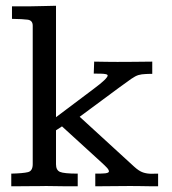

<svg xmlns="http://www.w3.org/2000/svg" viewBox="-20 -653 604 673"><path d="M19.5 0V-44.4Q61 -45.4 77.9 -49.6Q94.7 -53.7 94.7 -77.6Q94.7 -77.6 94.7 -104Q94.7 -130.4 94.7 -173.6Q94.7 -216.8 94.7 -268.6Q94.7 -320.3 94.7 -372.1Q94.7 -423.8 94.7 -467Q94.7 -510.3 94.7 -536.6Q94.7 -563 94.7 -563Q94.7 -581.5 77.1 -584Q59.6 -586.4 22 -586.9V-630.9Q31.7 -630.9 40.8 -630.9Q49.8 -630.9 58.1 -630.9Q66.4 -630.9 74 -630.9Q81.5 -630.9 88.9 -630.9Q112.8 -631.3 133.3 -631.8Q153.8 -632.3 176.3 -632.8V-242.2L308.1 -341.3Q332.5 -359.4 345 -371.3Q357.4 -383.3 357.4 -388.2Q357.4 -391.6 350.8 -393.1Q344.2 -394.5 333 -394.8Q321.8 -395 308.6 -395L310.1 -437Q335.4 -436.5 355.2 -436.3Q375 -436 391.6 -436Q418.9 -436 447.8 -436.3Q476.6 -436.5 513.7 -437V-394Q507.3 -394 502 -394Q496.6 -394 491.7 -393.6Q476.1 -393.1 465.3 -389.9Q454.6 -386.7 439.9 -376.5Q425.3 -366.2 396.5 -345.2L259.3 -243.7L449.7 -69.3Q467.3 -53.2 481.2 -48.6Q495.1 -43.9 511.2 -43.9Q516.6 -43.9 522.2 -44.2Q527.8 -44.4 534.2 -44.4V0Q518.6 0 502.7 -0.2Q486.8 -0.5 470.5 -0.7Q454.1 -1 436 -1Q400.4 -1 372.6 -0.5Q344.7 0 314 0V-44.4Q322.3 -44.4 328.9 -44.4Q335.4 -44.4 340.3 -44.9Q361.8 -45.4 361.8 -52.2Q361.8 -57.6 354.7 -65.2Q347.7 -72.8 335.9 -83.5L197.3 -210L176.3 -196.3V-77.1Q176.3 -56.6 190.2 -50.5Q204.1 -44.4 252.4 -44.4V0Q227.1 0 200.7 -0.2Q174.3 -0.5 141.1 -1Q138.7 -1 124.3 -0.7Q109.9 -0.5 89.8 -0.5Q69.8 -0.5 50.5 -0.2Q31.2 0 19.5 0Z"/></svg>

Font: Kameron
Style: Regular
Weight: 400
Designer: Vernon Adams
Foundry: Vernon Adams
Version: Version 1.100